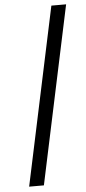

<svg xmlns="http://www.w3.org/2000/svg" viewBox="-59 -808 425 947"><g transform="rotate(-5 153.0 -335.0)"><path d="M233 -775 46 105H119L306 -775Z"/></g></svg>

Font: LT Wave Text Italic
Style: Regular
Weight: 400
Designer: Daniel Lyons
Version: Version 2.5 (Glyphs App)